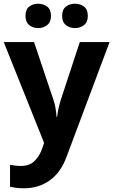

<svg xmlns="http://www.w3.org/2000/svg" viewBox="-20 -772 609 1032"><path d="M0 -546H163L266 -239Q274 -217 278 -193.5Q282 -170 284 -144H287Q290 -170 295.5 -193.5Q301 -217 308 -239L409 -546H569L338 70Q307 155 247.5 197.5Q188 240 110 240Q85 240 66.5 237.5Q48 235 34 232V114Q45 116 60.5 118Q76 120 93 120Q140 120 167.5 91.5Q195 63 208 23L217 -4ZM117 -686Q117 -721 137 -736.5Q157 -752 184.9 -752Q212.8 -752 233.4 -736.6Q254 -721.2 254 -686.4Q254 -653 233.4 -637Q212.8 -621 184.9 -621Q157 -621 137 -637.2Q117 -653.5 117 -686ZM314 -686Q314 -721 334.1 -736.5Q354.3 -752 382.6 -752Q411 -752 431.5 -736.6Q452 -721.2 452 -686.4Q452 -653 431.4 -637Q410.9 -621 383 -621Q354.5 -621 334.2 -637.2Q314 -653.5 314 -686Z"/></svg>

Font: Noto Sans Javanese
Style: Regular
Weight: 400
Designer: Monotype Design Team
Foundry: Monotype Imaging Inc.
Version: Version 2.004